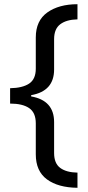

<svg xmlns="http://www.w3.org/2000/svg" viewBox="-20 -734 420 912"><path d="M348 158Q256 157 203 118Q150 79 150 -1V-148Q150 -199 118.5 -220.5Q87 -242 28 -242V-315Q87 -316 118.5 -337Q150 -358 150 -408V-556Q150 -636 205 -675Q260 -714 348 -714V-642Q296 -641 266.5 -619Q237 -597 237 -548V-404Q237 -301 128 -282V-276Q237 -257 237 -154V-7Q237 42 266 63.5Q295 85 348 86Z"/></svg>

Font: Noto Sans Test
Style: Regular
Weight: 400
Version: Version 1.002; ttfautohint (v1.8.4.7-5d5b)